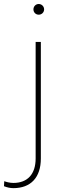

<svg xmlns="http://www.w3.org/2000/svg" viewBox="-90 -741 327 974"><path d="M79.6 -693.4C79.6 -678.2 91.3 -666.5 106.4 -666.5C121.6 -666.5 133.8 -678.2 133.8 -693.4C133.8 -708.5 121.6 -720.7 106.4 -720.7C91.3 -720.7 79.6 -708.5 79.6 -693.4ZM90.8 63C90.8 141.6 50.3 187 -22 187C-40 187 -58.1 182.1 -68.4 178.2L-69.8 203.6C-53.7 210 -38.1 213.4 -22 213.4C65.4 213.4 117.2 160.2 117.2 63V-528.3H90.8Z"/></svg>

Font: Vazirmatn Thin
Style: Regular
Weight: 100
Designer: Saber Rastikerdar
Foundry: Saber Rastikerdar
Version: Version 33.003